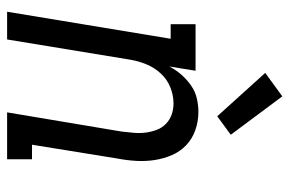

<svg xmlns="http://www.w3.org/2000/svg" viewBox="-157 -657 814 540"><g transform="rotate(90 250.0 -387.0)"><path d="M13 0 89 -460H48V-530H179L167 -456Q176 -474 189.5 -489.5Q203 -505 220 -517Q237 -529 256.5 -533.5Q276 -538 295 -538Q321 -538 345.5 -529.5Q370 -521 388 -504Q406 -487 416 -464Q426 -441 430 -415.5Q434 -390 432.5 -363.5Q431 -337 426 -311L387 -70H428V0H296L350 -322Q352 -339 353.5 -356Q355 -373 353 -389Q351 -405 345.5 -420Q340 -435 329 -446Q318 -457 303 -462.5Q288 -468 271 -468Q248 -468 225.5 -459Q203 -450 186.5 -432Q170 -414 161 -392Q152 -370 148 -347L91 0ZM307 -591 185 -726 251 -774 359 -629Z"/></g></svg>

Font: Iosevka Slab
Style: Italic
Weight: 400
Italic angle: -9°
Monospace: yes
Designer: Belleve Invis
Foundry: Belleve Invis
Version: Version 11.1.0; ttfautohint (v1.8.3)